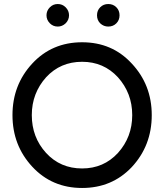

<svg xmlns="http://www.w3.org/2000/svg" viewBox="-20 -922 815 954"><path d="M267 -902Q244 -902 228 -886Q211 -869 211 -846Q211 -823 228 -806Q244 -790 267 -790Q289 -790 306 -806Q323 -823 323 -846Q323 -869 306 -886Q290 -902 267 -902ZM518 -902Q494 -902 478 -886Q462 -870 462 -846Q462 -822 478 -806Q495 -790 518 -790Q542 -790 558 -806Q574 -822 574 -846Q574 -870 558 -886Q542 -902 518 -902ZM388 -615Q495 -615 566 -538Q601 -499 619 -452Q637 -405 637 -350Q637 -241 566 -162Q495 -85 388 -85Q280 -85 209 -162Q138 -240 138 -350Q138 -405 156 -452Q174 -499 209 -538Q280 -615 388 -615ZM388 -712Q238 -712 140 -606Q42 -500 42 -350Q42 -200 140 -94Q238 12 388 12Q536 12 634 -91Q734 -198 734 -350Q734 -501 634 -607Q537 -712 388 -712Z"/></svg>

Font: Unageo
Style: Medium
Weight: 500
Designer: Richard Sepsi
Foundry: Richard Sepsi
Version: Version 2.000